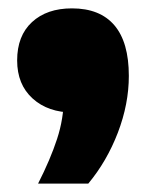

<svg xmlns="http://www.w3.org/2000/svg" viewBox="-20 -259 350 459"><path d="M71 180Q100.5 122 116.5 73Q132.5 24 132.5 -26L181 10H155Q95 10 58 -23.5Q21 -57 21 -114.5Q21 -173.5 56.5 -206.2Q92 -239 152 -239Q219 -239 253.5 -198.5Q288 -158 288 -77.5Q288 -10.5 261.8 58Q235.5 126.5 191 180Z"/></svg>

Font: Encode Sans Condensed Thin Black
Style: Regular
Weight: 900
Version: Version 3.002